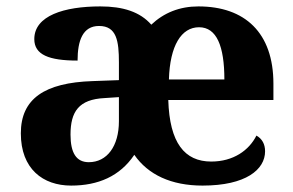

<svg xmlns="http://www.w3.org/2000/svg" viewBox="-20 -569 915 599"><path d="M202 10C286 10 354 -19 399 -86C442 -24 514 10 612 10C747 10 807 -40 807 -97C807 -119 798 -136 780 -146C757 -100 708 -65 639 -65C556 -65 509 -123 505 -257H833V-308C833 -467 744 -549 599 -549C540 -549 491 -529 452 -492C417 -532 364 -549 293 -549C180 -549 87 -520 87 -447C87 -398 133 -380 222 -380C222 -442 238 -488 289 -488C344 -488 351 -441 351 -374V-319L269 -316C119 -311 45 -261 45 -153C45 -42 114 10 202 10ZM680 -321H507C510 -427 546 -484 601 -484C656 -484 680 -425 680 -321ZM257 -63C218 -63 200 -92 200 -149C200 -221 226 -259 306 -263L351 -266V-191C351 -113 314 -63 257 -63Z"/></svg>

Font: Noto Serif Test
Style: Bold
Weight: 700
Version: Version 1.000